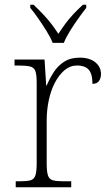

<svg xmlns="http://www.w3.org/2000/svg" viewBox="-20 -786 459 806"><path d="M46 0V-25H64Q92 -25 107.5 -29Q123 -33 128.5 -49.5Q134 -66 134 -101V-439Q134 -472 128.5 -487.5Q123 -503 106 -507Q89 -511 56 -511H41V-536H167L174 -427H176Q188 -456 205.5 -483Q223 -510 249.5 -527Q276 -544 315 -544Q356 -544 380 -524.5Q404 -505 404 -475Q404 -458 395.5 -446Q387 -434 368 -434Q368 -463 361 -479.5Q354 -496 339.5 -503.5Q325 -511 303 -511Q274 -511 250.5 -491Q227 -471 210 -438Q193 -405 184.5 -364Q176 -323 176 -280V-100Q176 -65 181.5 -49Q187 -33 202.5 -29Q218 -25 246 -25H279V0ZM201 -606Q192 -629 175.5 -655.5Q159 -682 141 -708Q123 -734 107 -753V-766H121Q144 -744 162 -725Q180 -706 195 -686.5Q210 -667 225 -644Q240 -667 254.5 -686.5Q269 -706 286.5 -725Q304 -744 328 -766H342V-753Q327 -734 308.5 -708Q290 -682 273.5 -655.5Q257 -629 248 -606Z"/></svg>

Font: Noto Serif Armenian ExtraLight
Style: Regular
Weight: 250
Version: Version 2.007